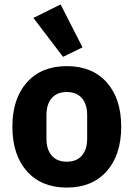

<svg xmlns="http://www.w3.org/2000/svg" viewBox="-20 -836 604 868"><path d="M265 -579 131 -755 254 -816 353 -622ZM462.5 -62Q397 12 282 12Q167 12 101.5 -62Q36 -136 36 -263Q36 -390 101.5 -463.5Q167 -537 282 -537Q397 -537 462.5 -463.5Q528 -390 528 -263Q528 -136 462.5 -62ZM374 -209V-316Q374 -365 350 -392.5Q326 -420 282 -420Q238 -420 214 -392.5Q190 -365 190 -316V-209Q190 -160 214 -132.5Q238 -105 282 -105Q326 -105 350 -132.5Q374 -160 374 -209Z"/></svg>

Font: Aneliza
Style: Bold
Weight: 700
Designer: Mike Abbink, Paul van der Laan, Pieter van Rosmalen
Foundry: Bold Monday
Version: Version 3.0